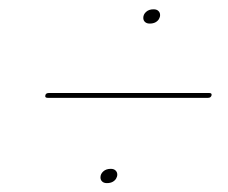

<svg xmlns="http://www.w3.org/2000/svg" viewBox="-20 -548 495 417"><path d="M305.1 -496.8Q298.6 -496.8 294.9 -500.3Q291.2 -503.7 291.2 -509.2Q291.2 -516.7 297.3 -522.2Q303.4 -527.8 313.5 -527.8Q320.4 -527.8 324 -524.2Q327.7 -520.7 327.7 -515.3Q327.7 -510.8 325.1 -506.5Q322.5 -502.2 317.5 -499.5Q312.5 -496.8 305.1 -496.8ZM78.5 -341Q79.5 -346 86 -346H434.5Q440.5 -346 439.5 -341Q438 -335.5 432 -335.5H83.5Q77 -335.5 78.5 -341ZM212.1 -150.3Q205.6 -150.3 201.9 -153.8Q198.2 -157.2 198.2 -162.7Q198.2 -170.2 204.3 -175.7Q210.4 -181.3 220.5 -181.3Q227.4 -181.3 231 -177.7Q234.7 -174.2 234.7 -168.8Q234.7 -164.3 232.1 -160Q229.5 -155.7 224.5 -153Q219.5 -150.3 212.1 -150.3Z"/></svg>

Font: Fraunces 144pt S000 Black
Style: Italic
Weight: 900
Italic angle: -16°
Version: Version 1.000; ttfautohint (v1.8.3)